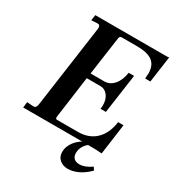

<svg xmlns="http://www.w3.org/2000/svg" viewBox="-180 -714 913 988"><g transform="rotate(30 277.0 -220.0)"><path d="M302 97Q302 65 324.5 35.5Q347 6 390 -14H422Q396 -1 381 20Q366 41 366 67Q366 86 377 97.5Q388 109 411 109Q442 109 481 82L492 99Q464 128 432 143.5Q400 159 369 159Q341 159 321.5 142.5Q302 126 302 97ZM392 0H14L18 -34L56 -31Q73 -31 76 -53L145 -545V-549Q145 -566 130 -566L93 -564L98 -597H519Q532 -597 536 -599L514 -443H483Q485 -462 485 -473Q485 -522 455.5 -544Q426 -566 363 -566H272Q261 -566 259 -552L227 -325H308Q341 -325 364.5 -352Q388 -379 395 -426H427L394 -193H362Q364 -205 364 -214Q364 -249 347 -271.5Q330 -294 304 -294H222L188 -45V-42Q188 -32 196 -32H320Q385 -32 425 -70Q465 -108 475 -179H507L482 3Q460 0 392 0Z"/></g></svg>

Font: Unna Medium
Style: Italic
Weight: 500
Italic angle: -8.05°
Designer: Jorge de Buen Unna
Foundry: Omnibus-Type
Version: Version 2.008